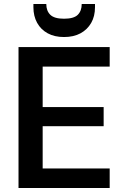

<svg xmlns="http://www.w3.org/2000/svg" viewBox="-20 -934 621 954"><path d="M72 0V-700H525V-603H192V-402H495V-307H192V-97H525V0ZM298 -750Q251 -750 217 -768.5Q183 -787 164.5 -820.5Q146 -854 146 -898V-914H210Q210 -880 230 -860.5Q250 -841 298 -841Q347 -841 366.5 -860.5Q386 -880 386 -914H452V-898Q452 -853 433 -820Q414 -787 380 -768.5Q346 -750 298 -750Z"/></svg>

Font: DM Sans 12pt SemiBold
Style: Regular
Weight: 600
Version: Version 4.004;gftools[0.9.30]